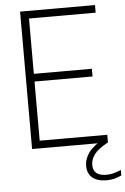

<svg xmlns="http://www.w3.org/2000/svg" viewBox="-62 -784 673 1030"><g transform="rotate(-5 275.0 -269.0)"><path d="M86 0V-740H489.5V-699H130.5V-401H443V-359.5H130.5V-41H494.5V0ZM471.5 202Q421 202 394 179.8Q367 157.5 367 116Q367 76.5 392.5 42.5Q418 8.5 478.5 -24.5L494.5 0Q440.5 29.5 420.2 56.5Q400 83.5 400 113.5Q400 172.5 472 172.5Q489.5 172.5 508 168Q526.5 163.5 550.5 153V183Q511 202 471.5 202Z"/></g></svg>

Font: Encode Sans SemiCondensed SemiCondensed ExtraLight
Style: Regular
Weight: 200
Width: 4
Designer: Multiple Designers
Foundry: Impallari Type
Version: Version 3.000; ttfautohint (v1.8.3) -l 8 -r 50 -G 200 -x 14 